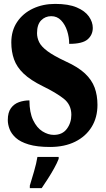

<svg xmlns="http://www.w3.org/2000/svg" viewBox="-20 -744 544 985"><path d="M237 10Q170 10 127 -3Q84 -16 61 -37Q38 -58 29 -82Q20 -106 20 -128Q20 -167 36 -189Q52 -211 77.5 -220Q103 -229 131 -229Q131 -167 150 -127.5Q169 -88 198 -70Q227 -52 256 -52Q300 -52 323 -83Q346 -114 346 -155Q346 -207 306.5 -238Q267 -269 199 -302Q136 -333 101 -366.5Q66 -400 52 -439.5Q38 -479 38 -526Q38 -587 68 -631.5Q98 -676 149 -700Q200 -724 263 -724Q331 -724 373.5 -706Q416 -688 436 -659.5Q456 -631 456 -601Q456 -565 429.5 -542Q403 -519 335 -519Q335 -553 324.5 -585.5Q314 -618 293.5 -639.5Q273 -661 243 -661Q212 -661 191 -639.5Q170 -618 170 -574Q170 -550 181 -527.5Q192 -505 223.5 -481.5Q255 -458 317 -429Q381 -400 416 -367Q451 -334 465.5 -294.5Q480 -255 480 -206Q480 -141 450 -92.5Q420 -44 365.5 -17Q311 10 237 10ZM133 208Q142 179 154.5 136Q167 93 172 61H281V71Q273 92 258 119Q243 146 226 172.5Q209 199 194 221H133Z"/></svg>

Font: Noto Serif Bengali ExtraCondensed Black
Style: Regular
Weight: 900
Width: 2
Designer: Juan Bruce, Universal Thirst, Indian Type Foundry and the Monotype Design Team.
Foundry: Monotype Imaging Inc.
Version: Version 2.003; ttfautohint (v1.8.4.7-5d5b)